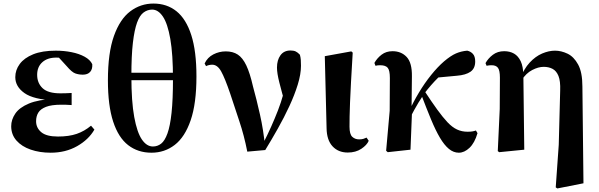

<svg xmlns="http://www.w3.org/2000/svg" viewBox="-20 -842 3370 1080"><path d="M265 17Q203 17 152.5 -0.5Q102 -18 72.5 -51.5Q43 -85 43 -132Q43 -169 66 -203Q89 -237 142.5 -259.5Q196 -282 287 -286V-277Q169 -282 117.5 -318.5Q66 -355 66 -408Q66 -448 91 -482Q116 -516 166.5 -536.5Q217 -557 294 -557Q340 -557 382.5 -548.5Q425 -540 456 -523Q487 -506 499 -481Q501 -453 487 -437.5Q473 -422 446 -422Q423 -422 403.5 -429Q384 -436 356 -469L292 -539L354 -541L380 -514Q352 -516 332.5 -517Q313 -518 296 -518Q247 -518 218 -492Q189 -466 189 -421Q189 -375 219.5 -346Q250 -317 320 -317Q335 -317 349.5 -317.5Q364 -318 383 -319V-251Q359 -253 346.5 -253Q334 -253 324 -253Q270 -253 239 -241Q208 -229 195.5 -208.5Q183 -188 183 -160Q183 -123 212 -98.5Q241 -74 306 -74Q368 -74 411.5 -89Q455 -104 492 -135L511 -113Q479 -57 414 -20Q349 17 265 17Z M832 17Q756 17 701 -25.5Q646 -68 616.5 -158Q587 -248 587 -390Q587 -545 621 -640Q655 -735 713 -778.5Q771 -822 843 -822Q919 -822 973 -778.5Q1027 -735 1056 -644.5Q1085 -554 1085 -412Q1085 -260 1052.5 -165.5Q1020 -71 963 -27Q906 17 832 17ZM840 -18Q866 -18 886.5 -34Q907 -50 922 -91.5Q937 -133 945 -207.5Q953 -282 953 -398Q953 -537 938 -623Q923 -709 896.5 -748.5Q870 -788 836 -788Q810 -788 788 -772Q766 -756 751 -715Q736 -674 727.5 -601.5Q719 -529 719 -414Q719 -271 735 -184Q751 -97 778 -57.5Q805 -18 840 -18ZM637 -391V-433H1039V-391Z M1371 11Q1353 -81 1326 -161Q1299 -241 1275 -315Q1245 -403 1224 -440.5Q1203 -478 1174 -478Q1155 -478 1139 -470L1131 -485Q1147 -519 1180 -536Q1213 -553 1250 -553Q1290 -553 1317.5 -535Q1345 -517 1365.5 -474Q1386 -431 1403 -356Q1423 -284 1442.5 -197Q1462 -110 1471 -17H1452L1459 -33Q1485 -84 1505.5 -130Q1526 -176 1543.5 -221Q1561 -266 1574 -313.5Q1587 -361 1597 -413L1587 -246Q1565 -324 1551.5 -377Q1538 -430 1538 -462Q1538 -504 1557.5 -531Q1577 -558 1614 -558Q1632 -558 1643.5 -552.5Q1655 -547 1667 -534Q1671 -519 1672 -505Q1673 -491 1673 -472Q1673 -425 1655 -366.5Q1637 -308 1607.5 -244.5Q1578 -181 1542.5 -118Q1507 -55 1472 2Z M1936 16Q1883 16 1850.5 -19Q1818 -54 1817 -121L1807 -526L1956 -553L1964 -546Q1958 -450 1954.5 -382Q1951 -314 1949 -267Q1947 -220 1946.5 -187Q1946 -154 1946 -129Q1946 -87 1961.5 -72.5Q1977 -58 2000 -58Q2014 -58 2024 -61Q2034 -64 2042 -68L2054 -50Q2044 -26 2012.5 -5Q1981 16 1936 16Z M2161 14 2152 6 2172 -219 2173 -403Q2173 -446 2161 -460.5Q2149 -475 2119 -475Q2112 -475 2105.5 -474.5Q2099 -474 2092 -472L2086 -488Q2101 -515 2126.5 -534.5Q2152 -554 2188 -554Q2237 -554 2267.5 -521.5Q2298 -489 2297 -413Q2297 -368 2296 -321.5Q2295 -275 2295 -229L2298 -225Q2296 -167 2293.5 -112Q2291 -57 2289 0ZM2282 -168 2265 -187H2269L2279 -212Q2304 -267 2336 -320.5Q2368 -374 2405 -420Q2442 -466 2478 -497Q2516 -529 2545 -541.5Q2574 -554 2608 -557Q2627 -553 2640 -539Q2653 -525 2653 -496Q2653 -457 2626.5 -438.5Q2600 -420 2550 -416L2432 -405L2520 -471Q2482 -442 2443.5 -404Q2405 -366 2365 -314L2361 -307Q2346 -285 2334 -265Q2322 -245 2309.5 -222.5Q2297 -200 2282 -168ZM2561 17Q2531 17 2505 -4.5Q2479 -26 2454.5 -67.5Q2430 -109 2404.5 -170.5Q2379 -232 2349 -311L2368 -330Q2408 -269 2439.5 -225.5Q2471 -182 2497.5 -154Q2524 -126 2551 -113.5Q2578 -101 2610 -101Q2627 -101 2638 -103Q2649 -105 2657 -108L2666 -93Q2650 -38 2621 -10.5Q2592 17 2561 17Z M2780 8 2791 -229 2792 -405Q2792 -446 2781 -460.5Q2770 -475 2746 -475Q2739 -475 2732 -474.5Q2725 -474 2717 -472L2711 -487Q2726 -514 2752.5 -534Q2779 -554 2816 -554Q2848 -554 2871.5 -540.5Q2895 -527 2909 -497.5Q2923 -468 2924 -417V-413L2929 0L2788 14ZM3106 212 3123 -28 3131 -333Q3133 -386 3121.5 -414.5Q3110 -443 3088.5 -454.5Q3067 -466 3038 -466Q3008 -466 2973.5 -448Q2939 -430 2915 -392L2904 -400H2907Q2927 -455 2959.5 -490Q2992 -525 3029.5 -541Q3067 -557 3102 -557Q3137 -557 3172.5 -540Q3208 -523 3232 -479Q3256 -435 3256 -355L3262 189L3115 218Z"/></svg>

Font: Noto Serif TC ExtraBold
Style: Regular
Weight: 800
Designer: Ryoko NISHIZUKA 西塚涼子 (kana & ideographs); Frank Grießhammer (Latin, Greek & Cyrillic); Wenlong ZHANG 张文龙 (bopomofo); San
Foundry: Adobe
Version: Version 2.002-H1;hotconv 1.1.0;makeotfexe 2.6.0